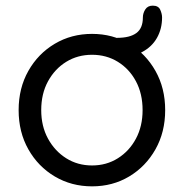

<svg xmlns="http://www.w3.org/2000/svg" viewBox="-20 -650 651 680"><path d="M565 -260Q565 -182 530.5 -121Q496 -60 437.5 -25Q379 10 306 10Q233 10 174 -25Q115 -60 80.5 -121Q46 -182 46 -260Q46 -338 80.5 -399Q115 -460 174 -495Q233 -530 306 -530Q379 -530 437.5 -495Q496 -460 530.5 -399Q565 -338 565 -260ZM485 -260Q485 -318 461.5 -362Q438 -406 397.5 -431Q357 -456 306 -456Q255 -456 214.5 -431Q174 -406 150 -362Q126 -318 126 -260Q126 -203 150 -159Q174 -115 214.5 -89.5Q255 -64 306 -64Q357 -64 397.5 -89.5Q438 -115 461.5 -159Q485 -203 485 -260ZM395 -447V-516Q440 -516 463 -533Q486 -550 486 -588Q486 -603 494.5 -616.5Q503 -630 521 -630Q541 -630 547.5 -615.5Q554 -601 554 -588Q554 -548 536 -516Q518 -484 483 -465.5Q448 -447 395 -447Z"/></svg>

Font: Quicksand Light Medium
Style: Regular
Weight: 500
Version: Version 3.006